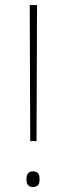

<svg xmlns="http://www.w3.org/2000/svg" viewBox="-20 -734 263 762"><path d="M125 -174 127 -714H98L100 -174ZM85 -23C85 -6 90 8 110 8C134 8 137 -6 137 -23C137 -39 134 -54 110 -54C90 -54 85 -39 85 -23Z"/></svg>

Font: Noto Sans Canadian Aboriginal Thin
Style: Regular
Weight: 100
Designer: Monotype Design Team, Typotheque's Kevin King
Foundry: Monotype Imaging Inc.
Version: Version 2.004